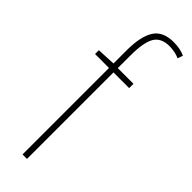

<svg xmlns="http://www.w3.org/2000/svg" viewBox="-259 -777 788 788"><g transform="rotate(45 135.0 -382.5)"><path d="M208 -502H117V0H91V-502H10V-524L91 -528V-604Q91 -685 116.5 -725Q142 -765 204 -765Q225 -765 241 -761.5Q257 -758 270 -752L262 -729Q249 -735 233.5 -738Q218 -741 204 -741Q155 -741 136 -708.5Q117 -676 117 -600V-527H208Z"/></g></svg>

Font: Noto Sans Bengali Condensed Thin
Style: Regular
Weight: 100
Width: 3
Designer: Joana Ranito - Universal Thirst; Jelle Bosma - Monotype Design Team
Foundry: Universal Thirst ehf.
Version: Version 3.000; ttfautohint (v1.8.4.7-5d5b)